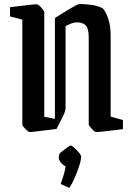

<svg xmlns="http://www.w3.org/2000/svg" viewBox="-20 -635 638 937"><path d="M413 -28V-451Q413 -496 398.5 -511Q384 -526 354 -526Q342 -526 328 -520.5Q314 -515 300 -508V-106Q300 -91 278 -49L256 -6Q244 -4 223 -1.5Q202 1 180.5 3.5Q159 6 143.5 8Q128 10 125 9Q120 9 111.5 1.5Q103 -6 96 -14.5Q89 -23 89 -27V-539L29 -555V-600Q47 -602 76.5 -605.5Q106 -609 131 -612Q156 -615 161 -614Q166 -613 174 -605.5Q182 -598 189 -589Q196 -580 196 -577V-65L248 -55V-547Q264 -557 289.5 -573Q315 -589 337 -601.5Q359 -614 364 -615Q393 -616 427.5 -611Q462 -606 483 -593Q500 -571 510 -538Q520 -505 520 -459V-66L580 -49V-5Q567 -3 546 -0.5Q525 2 504 4.5Q483 7 467 8.5Q451 10 448 9Q443 9 435 1Q427 -7 420 -15.5Q413 -24 413 -28ZM318 282 276 263Q286 236 292 214.5Q298 193 300 177Q282 167 273.5 153.5Q265 140 267 133L270 116Q271 113 283.5 103Q296 93 309 84Q322 75 325 75Q330 75 342.5 86Q355 97 365.5 110Q376 123 376 128Q376 146 366.5 175Q357 204 344 234Q331 264 318 282Z"/></svg>

Font: Grenze Gotisch Medium
Style: Regular
Weight: 500
Designer: Renata Polastri
Foundry: Omnibus-Type
Version: Version 1.001